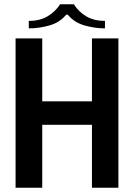

<svg xmlns="http://www.w3.org/2000/svg" viewBox="-20 -880 630 900"><path d="M411 -700H535V0H411V-295H178V0H53V-700H178V-405H411ZM262 -860H326Q349 -824 385 -803Q421 -782 472 -782V-747Q424 -747 375.5 -761Q327 -775 298 -811H290Q261 -775 212.5 -761Q164 -747 115 -747V-782Q167 -782 203 -803.5Q239 -825 262 -860Z"/></svg>

Font: Phudu Medium
Style: Regular
Weight: 500
Version: Version 1.005;gftools[0.9.23]